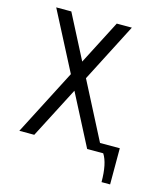

<svg xmlns="http://www.w3.org/2000/svg" viewBox="-124 -795 907 1044"><g transform="rotate(15 329.5 -273.0)"><path d="M545.9 153.8Q545.9 48.8 514.2 0H423.8L274.9 -288.1L126 0H42L232.9 -370.1L62 -700.2H147L274.9 -452.1L402.8 -700.2H487.8L317.9 -370.1L482.9 -49.8H594.2V153.8Z"/></g></svg>

Font: Pfennig
Style: Medium
Weight: 500
Version: Version 20120410 ; ttfautohint (v0.8)